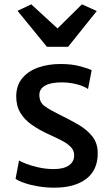

<svg xmlns="http://www.w3.org/2000/svg" viewBox="-20 -860 520 888"><path d="M52 -33 68 -118Q75.5 -112.5 99.2 -103.2Q123 -94 156.2 -86.2Q189.5 -78.5 225 -78Q273 -77.5 298 -94.5Q323 -111.5 323 -142Q323 -163.5 308 -179.5Q293 -195.5 266.8 -209.2Q240.5 -223 207 -238Q162 -258.5 127.5 -282.5Q93 -306.5 73.8 -339Q54.5 -371.5 55 -417Q56 -466.5 83.8 -499.2Q111.5 -532 157.5 -548Q203.5 -564 260 -564Q312.5 -564 352 -553.2Q391.5 -542.5 404 -535L387 -448Q378 -455.5 359.2 -462.8Q340.5 -470 316 -474.5Q291.5 -479 266 -479Q215 -479 189 -464.2Q163 -449.5 162 -423Q161.5 -386.5 187.2 -368.5Q213 -350.5 249 -333Q300.5 -308 342 -283.8Q383.5 -259.5 407.8 -228.2Q432 -197 432 -151Q432 -73 378.5 -32.5Q325 8 232 8Q193.5 8 157.2 2Q121 -4 93.2 -13.5Q65.5 -23 52 -33ZM61 -810 124.5 -840 246 -728.5 359 -840 427.5 -809 295 -643.5H197Z"/></svg>

Font: Koeln Type Sans
Style: Regular
Weight: 400
Designer: Eben Sorkin
Foundry: Eben Sorkin
Version: Version 2.001